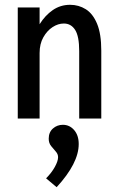

<svg xmlns="http://www.w3.org/2000/svg" viewBox="-20 -494 490 800"><path d="M54 0V-463H145V-393Q168 -430 200 -452Q232 -474 272 -474Q308 -474 337.5 -455.5Q367 -437 384.5 -395Q402 -353 402 -283V0H310V-281Q310 -343 293 -369.5Q276 -396 246 -396Q222 -396 199 -381Q176 -366 160.5 -338.5Q145 -311 145 -273V0ZM216 286 172 249Q195 226 208.5 201.5Q222 177 222 161Q222 148 212.5 137.5Q203 127 193 114.5Q183 102 183 84Q183 57 200.5 41.5Q218 26 242 26Q270 26 289 48Q308 70 308 106Q308 186 216 286Z"/></svg>

Font: Inconsolata SemiCondensed SemiBold
Style: Regular
Weight: 600
Width: 4
Monospace: yes
Designer: Raph Levien, Cyreal, Brenton Simpson
Foundry: Raph Levien, Cyreal, Google
Version: Version 3.001; ttfautohint (v1.8.2.53-6de2)